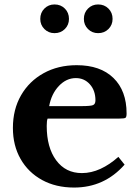

<svg xmlns="http://www.w3.org/2000/svg" viewBox="-20 -833 625 863"><path d="M512 -128 540 -93Q449 10 313 10Q231 10 169 -24Q107 -58 72.5 -118.5Q38 -179 38 -258Q38 -341 74.5 -404.5Q111 -468 176 -504Q241 -540 325 -540Q431 -540 490 -482.5Q549 -425 549 -323Q549 -307 544 -303.5Q539 -300 516 -300H194Q190 -291 190 -267Q190 -170 232.5 -112.5Q275 -55 348 -55Q390 -55 431.5 -74Q473 -93 512 -128ZM201 -356H346Q387 -356 398 -360.5Q409 -365 409 -382Q409 -426 384 -454Q359 -482 321 -482Q278 -482 244.5 -446.5Q211 -411 201 -356ZM161 -748Q161 -776 179.5 -794.5Q198 -813 225 -813Q253 -813 271.5 -794.5Q290 -776 290 -748Q290 -721 271.5 -702.5Q253 -684 225 -684Q198 -684 179.5 -702.5Q161 -721 161 -748ZM357 -748Q357 -776 375.5 -794.5Q394 -813 421 -813Q449 -813 467.5 -794.5Q486 -776 486 -748Q486 -721 467.5 -702.5Q449 -684 421 -684Q394 -684 375.5 -702.5Q357 -721 357 -748Z"/></svg>

Font: Libre Baskerville
Style: Bold
Weight: 700
Designer: Pablo Impallari, Rodrigo Fuenzalida
Foundry: Pablo Impallari, Rodrigo Fuenzalida
Version: Version 1.051; ttfautohint (v1.8.4.7-5d5b)